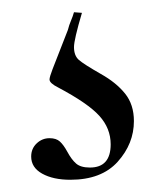

<svg xmlns="http://www.w3.org/2000/svg" viewBox="-20 -19 272 314"><path d="M101 58Q101 72 109 79Q117 86 145 102Q170 116 184.5 134Q199 152 199 179Q199 216 172.5 245.5Q146 275 95 275Q67 275 49 265Q31 255 31 237Q31 224 40 215.5Q49 207 61 207Q72 207 78 212.5Q84 218 90 229Q97 242 104.5 248.5Q112 255 127 255Q161 255 161 217Q161 191 142.5 170.5Q124 150 75 124Q61 117 61 111Q61 107 66 94Q71 81 91 30Q93 22 96 15Q99 8 101 1L114 2Q101 46 101 58Z"/></svg>

Font: Cormorant Infant
Style: Regular
Weight: 400
Designer: Christian Thalmann (Catharsis Fonts)
Foundry: Catharsis Fonts
Version: Version 4.000